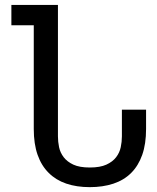

<svg xmlns="http://www.w3.org/2000/svg" viewBox="-20 -749 642 783"><path d="M346.2 14.2Q292.5 14.2 250.2 -0.2Q208 -14.6 178.7 -43.9Q148.9 -73.2 133.3 -117.7Q117.7 -162.1 117.7 -223.1V-646H26.4V-729H216.3V-192.9Q216.3 -170.9 220.9 -148.7Q225.6 -126.5 239.7 -107.9Q253.9 -89.4 279.1 -77.6Q304.2 -65.9 346.2 -65.9Q388.2 -65.9 413.8 -77.6Q439.5 -89.4 453.6 -107.9Q467.8 -126.5 472.4 -148.7Q477.1 -170.9 477.1 -192.9V-301.8H575.7V-223.1Q575.7 -162.1 560.1 -117.7Q544.4 -73.2 515.1 -43.9Q485.4 -14.2 442.4 0Q399.4 14.2 346.2 14.2Z"/></svg>

Font: Hack
Style: Regular
Weight: 400
Monospace: yes
Designer: Christopher Simpkins
Foundry: Christopher Simpkins
Version: Version 2.019; ttfautohint (v1.4.1) -l 4 -r 80 -G 350 -x 0 -